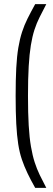

<svg xmlns="http://www.w3.org/2000/svg" viewBox="-20 -763 256 933"><path d="M151 150Q129 111 113.5 78.5Q98 46 86.5 12.5Q75 -21 68.5 -63Q62 -105 59 -161.5Q56 -218 56 -297Q56 -376 59 -432.5Q62 -489 69 -531Q76 -573 87 -607Q98 -641 114 -673Q130 -705 151 -743H205Q188 -710 173 -680.5Q158 -651 147.5 -618.5Q137 -586 130 -543.5Q123 -501 119.5 -441Q116 -381 116 -297Q116 -213 119.5 -153.5Q123 -94 130.5 -50.5Q138 -7 148.5 25.5Q159 58 173 87Q187 116 205 150Z"/></svg>

Font: Saira ExtraCondensed
Style: Regular
Weight: 400
Width: 2
Designer: Hector Gatti with collaboration of the Omnibus-Type team
Foundry: Omnibus-Type
Version: Version 1.101